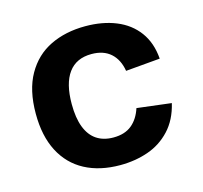

<svg xmlns="http://www.w3.org/2000/svg" viewBox="-86 -641 792 748"><g transform="rotate(-15 310.0 -267.0)"><path d="M311.1 12Q228.9 12 168.9 -19.9Q108.9 -51.8 76.5 -114.2Q44.2 -176.6 44.2 -266.6Q44.2 -361.6 79.7 -424Q115.2 -486.5 176.8 -516.3Q238.4 -546.2 318.3 -546.2Q387.6 -546.2 441.7 -524.2Q495.8 -502.3 528.5 -458.2Q561.2 -414 566.2 -349.1L427.4 -337Q419.6 -383.9 390.7 -409.6Q361.8 -435.2 313.6 -435.2Q252.2 -435.2 220.7 -392.3Q189.2 -349.4 189.2 -266.6Q189.2 -210.5 203.6 -173.1Q218 -135.8 245.7 -117.3Q273.4 -98.9 313.2 -98.9Q359.1 -98.9 387.2 -121.9Q415.2 -144.8 428.7 -186.4L567 -169.6Q551.9 -105.5 514 -64.9Q476.1 -24.3 423.9 -6.2Q371.8 12 311.1 12Z"/></g></svg>

Font: Monaspace Neon Var
Style: Regular
Weight: 400
Designer: Riley Cran and the Lettermatic Team
Version: Version 1.000 (Monaspace Neon Var)